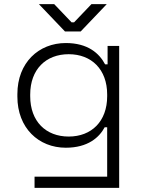

<svg xmlns="http://www.w3.org/2000/svg" viewBox="-20 -708 684 928"><path d="M147 200H556V-486H500V-397H488C460 -450 405 -500 298 -500C168 -500 64 -406 64 -253V-241C64 -89 167 6 298 6C405 6 460 -44 486 -93H498V146H147ZM126 -243V-251C126 -373 202 -446 312 -446C422 -446 498 -373 498 -251V-243C498 -121 422 -48 312 -48C202 -48 126 -121 126 -243ZM168 -688 294 -556H370L496 -688H422L338 -600H326L242 -688Z"/></svg>

Font: Meta Space Light
Style: Regular
Weight: 300
Designer: Meta Pool / Florian Karsten
Foundry: Meta Pool / Florian Karsten
Version: Version 2.000;Glyphs 3.1.1 (3137)